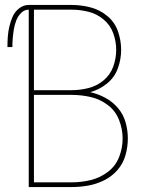

<svg xmlns="http://www.w3.org/2000/svg" viewBox="-20 -755 616 775"><path d="M96 0H269Q303 0 336.5 -6Q370 -12 401 -27.5Q432 -43 454.5 -69Q477 -95 486.5 -128.5Q496 -162 496 -196Q496 -229 487 -261Q478 -293 456.5 -318.5Q435 -344 405.5 -360Q376 -376 344 -383Q381 -393 411.5 -417.5Q442 -442 455.5 -478.5Q469 -515 469 -554Q469 -592 456 -629Q443 -666 412.5 -691Q382 -716 344.5 -725.5Q307 -735 269 -735H96Q75 -735 57.5 -721.5Q40 -708 31.5 -689Q23 -670 18 -649Q13 -628 11.5 -607Q10 -586 10 -565H30Q30 -583 31.5 -601Q33 -619 36 -637Q39 -655 45.5 -672Q52 -689 65 -702.5Q78 -716 96 -716ZM117 -391V-716H269Q303 -716 337 -707.5Q371 -699 398 -676.5Q425 -654 437 -621Q449 -588 449 -554Q449 -519 437 -486Q425 -453 398 -430.5Q371 -408 337 -399.5Q303 -391 269 -391ZM117 -19V-372H269Q308 -372 345.5 -363.5Q383 -355 414.5 -331.5Q446 -308 460.5 -271Q475 -234 475 -196Q475 -157 460.5 -120.5Q446 -84 414.5 -60.5Q383 -37 345.5 -28Q308 -19 269 -19Z"/></svg>

Font: Iosevka Sparkle Thin
Style: Regular
Weight: 100
Designer: Belleve Invis
Foundry: Belleve Invis
Version: Version 4.5.0; ttfautohint (v1.8.3)